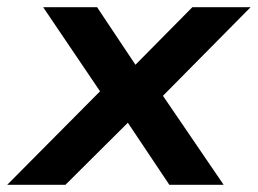

<svg xmlns="http://www.w3.org/2000/svg" viewBox="-57 -514 717 534"><path d="M-37 0 247 -286 249 -219 63 -494H213L331 -317H303L478 -494H640L369 -220L370 -286L565 0H414L287 -190H316L125 0Z"/></svg>

Font: Nunito Sans 10pt SemiExpanded
Style: Bold Italic
Weight: 700
Width: 6
Italic angle: -9°
Designer: Vernon Adams
Foundry: Vernon Adams
Version: Version 3.101;gftools[0.9.27]